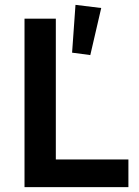

<svg xmlns="http://www.w3.org/2000/svg" viewBox="-20 -771 573 791"><path d="M352 -544 277 -554 291 -751 397 -738ZM81 0V-694H210V-114H509V0Z"/></svg>

Font: Cantarell
Style: Bold
Weight: 700
Designer: Dave Crossland, Nikolaus Waxweiler, Florian Fecher, Jacques Le Bailly, Eben Sorkin, Alexei Vanyashin, Alexios Zavras, Em
Version: Version 0.303